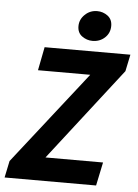

<svg xmlns="http://www.w3.org/2000/svg" viewBox="-63 -894 676 939"><g transform="rotate(5 275.5 -425.0)"><path d="M-4.6 0 12.6 -82.3 369 -536.8H112.4L134.9 -651.8H556L538.8 -569.5L186.1 -115H468.7L444.6 0ZM364.9 -702.9Q337.3 -702.9 314 -719.6Q290.8 -736.2 290.8 -768.8Q290.8 -801.7 315.9 -825.8Q341 -850 376.2 -850Q404.7 -850 427.6 -833Q450.4 -815.9 450.4 -783.8Q450.4 -748.8 425.8 -725.9Q401.2 -702.9 364.9 -702.9Z"/></g></svg>

Font: Source Sans 3
Style: Italic
Weight: 200
Italic angle: -11°
Designer: Paul D. Hunt
Foundry: Adobe
Version: Version 3.046;hotconv 1.0.118;makeotfexe 2.5.65603